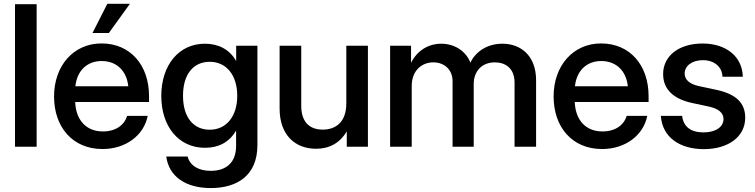

<svg xmlns="http://www.w3.org/2000/svg" viewBox="-20 -749 3855 980"><path d="M167 -727.5H56.6V0H167Z M503.4 11.7C621.1 11.7 714.4 -57.6 733.9 -157.7H628.9C614.7 -110.4 570.8 -78.1 505.4 -78.1C417.5 -78.1 367.2 -138.7 363.8 -228.5H740.7V-258.3C740.7 -417 645 -527.3 498 -527.3C356 -527.3 255.9 -414.1 255.9 -256.8C255.9 -101.1 349.6 11.7 503.4 11.7ZM452.1 -580.6H535.6L643.1 -729.5H527.8ZM364.7 -308.6C373 -387.7 423.8 -437.5 499 -437.5C575.2 -437.5 626.5 -387.7 634.8 -308.6Z M1055.7 210.9C1189 210.9 1293.9 148.4 1293.9 -8.8V-515.6H1185.5V-438H1185.1C1150.9 -498.5 1092.8 -525.9 1025.9 -525.9C893.1 -525.9 803.2 -417 803.2 -259.3C803.2 -103 892.1 5.4 1026.4 5.4C1094.2 5.4 1149.9 -22 1184.6 -82H1185.1V-3.9C1185.1 78.1 1137.2 123 1055.7 123C995.1 123 950.2 98.1 937.5 49.8H828.6C841.8 150.9 926.3 210.9 1055.7 210.9ZM1050.3 -86.9C969.2 -86.9 914.1 -147.9 914.1 -260.3C914.1 -372.6 969.2 -433.6 1050.3 -433.6C1135.7 -433.6 1190.9 -365.2 1190.9 -260.3C1190.9 -155.3 1135.7 -86.9 1050.3 -86.9Z M1593.3 10.3C1662.1 10.3 1714.8 -19.5 1750 -78.1V0H1857.9V-515.6H1747.6V-220.7C1747.6 -127.4 1695.3 -87.4 1627.4 -87.4C1557.6 -87.4 1517.6 -128.9 1517.6 -209V-515.6H1407.2V-194.3C1407.2 -60.1 1486.3 10.3 1593.3 10.3Z M1971.2 0H2081.5V-310.1C2081.5 -388.7 2132.8 -430.7 2191.4 -430.7C2249 -430.7 2290 -392.6 2290 -334.5V0H2397.9V-320.3C2397.9 -384.8 2439 -430.7 2505.9 -430.7C2560.1 -430.7 2606.4 -399.9 2606.4 -327.6V0H2716.3V-339.4C2716.3 -462.4 2640.6 -525.9 2544.4 -525.9C2468.3 -525.9 2408.2 -486.8 2380.9 -429.2C2359.4 -486.3 2302.2 -525.9 2232.4 -525.9C2168.5 -525.9 2109.9 -492.7 2078.1 -428.2V-515.6H1971.2Z M3053.2 11.7C3170.9 11.7 3264.2 -57.6 3283.7 -157.7H3178.7C3164.6 -110.4 3120.6 -78.1 3055.2 -78.1C2967.3 -78.1 2917 -138.7 2913.6 -228.5H3290.5V-258.3C3290.5 -417 3194.8 -527.3 3047.9 -527.3C2905.8 -527.3 2805.7 -414.1 2805.7 -256.8C2805.7 -101.1 2899.4 11.7 3053.2 11.7ZM2914.6 -308.6C2922.9 -387.7 2973.6 -437.5 3048.8 -437.5C3125 -437.5 3176.3 -387.7 3184.6 -308.6Z M3572.8 12.2C3694.8 12.2 3783.7 -49.3 3783.7 -148.4C3783.7 -223.1 3737.8 -268.6 3636.7 -290.5L3546.9 -309.6C3502 -319.8 3474.6 -340.3 3474.6 -374C3474.6 -411.6 3510.7 -441.9 3567.9 -441.9C3627.4 -441.9 3666.5 -405.8 3667.5 -357.4H3771.5C3768.6 -461.9 3685.1 -526.9 3565.9 -526.9C3444.8 -526.9 3364.7 -463.4 3364.7 -371.1C3364.7 -293.9 3416 -244.1 3513.7 -223.1L3600.1 -204.6C3644 -194.8 3672.9 -174.8 3672.9 -141.6C3672.9 -101.6 3633.8 -73.2 3570.3 -73.2C3505.4 -73.2 3467.3 -103.5 3461.9 -157.7H3353C3360.8 -46.4 3451.7 12.2 3572.8 12.2Z"/></svg>

Font: Raveo Display Display Medium
Style: Regular
Weight: 500
Designer: Jakub Foglar, Rasmus Andersson (Inter)
Foundry: Jakubfoglar.com
Version: Version 1.100;Glyphs 3.2.3 (3260)